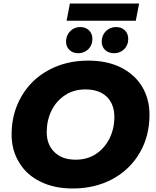

<svg xmlns="http://www.w3.org/2000/svg" viewBox="-20 -1059 886 1093"><path d="M394 14C323 14 262 1 210 -25C157 -51 117 -87 89 -134C60 -181 46 -234 46 -294C46 -374 65 -446 102 -510C139 -574 190 -624 257 -660C323 -696 398 -714 483 -714C554 -714 615 -701 668 -675C720 -649 760 -613 789 -566C817 -519 831 -466 831 -406C831 -326 813 -254 776 -190C739 -126 687 -76 621 -40C554 -4 479 14 394 14ZM411 -150C455 -150 494 -161 527 -183C560 -205 586 -235 604 -272C622 -309 631 -349 631 -394C631 -441 617 -479 588 -508C559 -536 518 -550 466 -550C422 -550 383 -539 350 -517C317 -495 291 -466 273 -429C255 -392 246 -351 246 -306C246 -259 261 -221 290 -193C319 -164 359 -150 411 -150ZM426 -756C405 -756 389 -762 376 -774C363 -786 356 -802 356 -822C356 -846 364 -866 380 -882C395 -897 414 -905 436 -905C457 -905 474 -899 487 -886C500 -873 506 -857 506 -837C506 -813 498 -794 483 -779C467 -764 448 -756 426 -756ZM630 -756C609 -756 592 -762 579 -774C566 -786 559 -802 559 -822C559 -846 567 -866 583 -882C599 -897 618 -905 640 -905C661 -905 678 -899 691 -886C704 -873 710 -857 710 -837C710 -813 702 -794 687 -779C671 -764 652 -756 630 -756ZM359 -941 378 -1039H772L753 -941Z"/></svg>

Font: My Font
Style: Italic
Weight: 500
Designer: Julieta Ulanovsky
Foundry: Julieta Ulanovsky
Version: ""